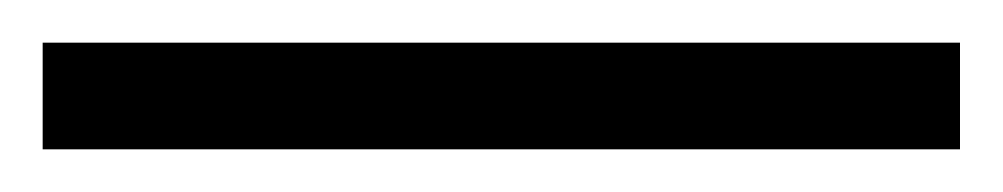

<svg xmlns="http://www.w3.org/2000/svg" viewBox="-24 -830 470 90"><path d="M-4 -760V-810H426V-760Z"/></svg>

Font: Noto Serif Tamil SemiCondensed Light
Style: Italic
Weight: 300
Width: 4
Italic angle: -12°
Designer: Indian Type Foundry, Tom Grace, and the Monotype Design Team
Foundry: Monotype Imaging Inc.
Version: Version 2.003; ttfautohint (v1.8.4.7-5d5b)